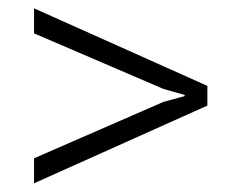

<svg xmlns="http://www.w3.org/2000/svg" viewBox="-20 -492 556 457"><path d="M473.6 -287.6V-240.7L61 -55.7V-115.2L369.1 -249.5L419.4 -263.2V-266.1L369.1 -280.3L61 -412.6V-472.2Z"/></svg>

Font: Hanuman Light
Style: Regular
Weight: 300
Designer: Danh Hong
Version: Version 8.002; ttfautohint (v1.8.3)